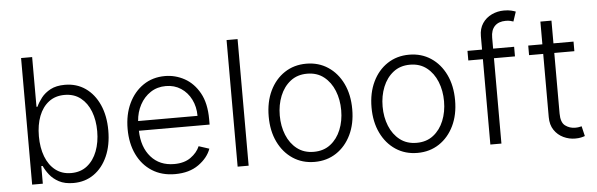

<svg xmlns="http://www.w3.org/2000/svg" viewBox="-49 -922 3417 1099"><g transform="rotate(-5 1659.5 -372.5)"><path d="M96.6 0V-727.3H160.2V-441.4H165.8Q176.8 -465.9 196.7 -491.7Q216.6 -517.4 249.6 -535.2Q282.7 -552.9 332.4 -552.9Q399.9 -552.9 450.5 -517.6Q501.1 -482.2 529.5 -418.9Q557.9 -355.5 557.9 -271.3Q557.9 -186.8 529.7 -123Q501.4 -59.3 451 -24Q400.6 11.4 333.5 11.4Q283.7 11.4 250.5 -6.4Q217.3 -24.1 197.1 -50.2Q176.8 -76.3 165.8 -101.2H158V0ZM159.1 -272.4Q159.1 -206.7 178.6 -155.5Q198.2 -104.4 235.4 -75.5Q272.7 -46.5 325.6 -46.5Q380 -46.5 417.6 -76.5Q455.3 -106.5 474.8 -157.7Q494.3 -208.8 494.3 -272.4Q494.3 -335.2 475 -385.7Q455.6 -436.1 418 -465.7Q380.3 -495.4 325.6 -495.4Q272.4 -495.4 235.1 -466.8Q197.8 -438.2 178.4 -388Q159.1 -337.7 159.1 -272.4Z M917.3 11.4Q840.9 11.4 785.2 -24.3Q729.4 -60 699 -123.4Q668.7 -186.8 668.7 -269.5Q668.7 -352.3 699 -416.2Q729.4 -480.1 783.2 -516.5Q837 -552.9 907.7 -552.9Q967 -552.9 1019.7 -524Q1072.4 -495 1105.5 -435.7Q1138.5 -376.4 1138.5 -285.2V-253.9H732.2Q734.4 -159.4 784.1 -103Q833.8 -46.5 917.3 -46.5Q975.5 -46.5 1012.4 -73Q1049.4 -99.4 1065 -136L1125 -116.5Q1106.5 -65 1052.9 -26.8Q999.3 11.4 917.3 11.4ZM732.6 -309.7H1073.9Q1073.9 -362.2 1052.7 -404.3Q1031.6 -446.4 994.1 -470.9Q956.7 -495.4 907.7 -495.4Q858 -495.4 819.8 -470.2Q781.6 -445 758.9 -402.7Q736.2 -360.4 732.6 -309.7Z M1340.6 -727.3V0H1277.3V-727.3Z M1719.5 11.4Q1648.8 11.4 1594.6 -24.5Q1540.5 -60.4 1509.9 -123.8Q1479.4 -187.1 1479.4 -270.2Q1479.4 -354 1509.9 -417.6Q1540.5 -481.2 1594.6 -517Q1648.8 -552.9 1719.5 -552.9Q1790.1 -552.9 1844.3 -517Q1898.4 -481.2 1929 -417.6Q1959.5 -354 1959.5 -270.2Q1959.5 -187.1 1929 -123.8Q1898.4 -60.4 1844.3 -24.5Q1790.1 11.4 1719.5 11.4ZM1719.5 -46.5Q1776.3 -46.5 1815.5 -77.1Q1854.8 -107.6 1875.4 -158.4Q1896 -209.2 1896 -270.2Q1896 -331.3 1875.4 -382.5Q1854.8 -433.6 1815.5 -464.5Q1776.3 -495.4 1719.5 -495.4Q1663 -495.4 1623.6 -464.5Q1584.2 -433.6 1563.6 -382.5Q1543 -331.3 1543 -270.2Q1543 -209.2 1563.6 -158.4Q1584.2 -107.6 1623.6 -77.1Q1663 -46.5 1719.5 -46.5Z M2310.4 11.4Q2239.7 11.4 2185.5 -24.5Q2131.4 -60.4 2100.9 -123.8Q2070.3 -187.1 2070.3 -270.2Q2070.3 -354 2100.9 -417.6Q2131.4 -481.2 2185.5 -517Q2239.7 -552.9 2310.4 -552.9Q2381 -552.9 2435.2 -517Q2489.3 -481.2 2519.9 -417.6Q2550.4 -354 2550.4 -270.2Q2550.4 -187.1 2519.9 -123.8Q2489.3 -60.4 2435.2 -24.5Q2381 11.4 2310.4 11.4ZM2310.4 -46.5Q2367.2 -46.5 2406.4 -77.1Q2445.7 -107.6 2466.3 -158.4Q2486.9 -209.2 2486.9 -270.2Q2486.9 -331.3 2466.3 -382.5Q2445.7 -433.6 2406.4 -464.5Q2367.2 -495.4 2310.4 -495.4Q2253.9 -495.4 2214.5 -464.5Q2175.1 -433.6 2154.5 -382.5Q2133.9 -331.3 2133.9 -270.2Q2133.9 -209.2 2154.5 -158.4Q2175.1 -107.6 2214.5 -77.1Q2253.9 -46.5 2310.4 -46.5Z M2913.7 -545.5V-490.4H2793V0H2729.4V-490.4H2645.6V-545.5H2729.4V-622.2Q2729.4 -666.2 2749.8 -696.4Q2770.2 -726.6 2803.3 -742Q2836.3 -757.5 2873.2 -757.5Q2898.4 -757.5 2914.8 -753.4Q2931.1 -749.3 2940.7 -745.4L2922.2 -690Q2915.1 -692.5 2904.8 -695.1Q2894.5 -697.8 2878.9 -697.8Q2837.7 -697.8 2815.3 -674.9Q2793 -652 2793 -609V-545.5Z M3255 -545.5V-490.4H3139.6V-142.4Q3139.6 -90.9 3164.6 -72.3Q3189.6 -53.6 3221.9 -53.6Q3234.4 -53.6 3243.3 -55.2Q3252.1 -56.8 3258.9 -58.6L3272.4 -1.4Q3263.5 2.1 3249.8 5.1Q3236.2 8.2 3216.3 8.2Q3181.5 8.2 3149.1 -7.1Q3116.8 -22.4 3096.4 -52.6Q3076 -82.7 3076 -127.5V-490.4H2994.7V-545.5H3076V-676.1H3139.6V-545.5Z"/></g></svg>

Font: Inter UI Light
Style: Regular
Weight: 300
Designer: Rasmus Andersson
Foundry: rsms
Version: 3.2;8d6f07862